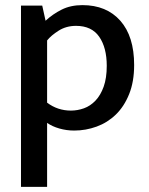

<svg xmlns="http://www.w3.org/2000/svg" viewBox="-20 -500 581 750"><path d="M270 10Q240 10 212 2Q184 -6 164 -20V230H62V-478H145L158 -419Q186 -445 221 -462.5Q256 -480 302 -480Q396 -480 450 -419Q504 -358 504 -246Q504 -181 484.5 -132.5Q465 -84 432.5 -52.5Q400 -21 357.5 -5.5Q315 10 270 10ZM277 -399Q239 -399 209.5 -380.5Q180 -362 164 -342V-99Q205 -68 257 -68Q283 -68 308 -77Q333 -86 353 -107Q373 -128 385 -161.5Q397 -195 397 -243Q397 -314 367.5 -356.5Q338 -399 277 -399Z"/></svg>

Font: Mukta Medium
Style: Regular
Weight: 500
Designer: Girish Dalvi and Yashodeep Gholap
Foundry: Ek Type
Version: Version 2.538;PS 1.002;hotconv 16.6.51;makeotf.lib2.5.65220;